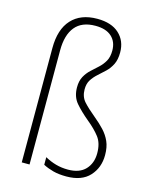

<svg xmlns="http://www.w3.org/2000/svg" viewBox="-116 -842 736 928"><g transform="rotate(15 252.0 -377.5)"><path d="M403 -636Q403 -600 391 -576Q379 -552 361 -535Q343 -518 325 -502Q307 -486 295 -467Q283 -448 283 -420Q283 -383 304.5 -359Q326 -335 365 -303Q393 -280 414.5 -257Q436 -234 448.5 -206Q461 -178 461 -138Q461 -75 422 -32.5Q383 10 306 10Q268 10 240 2.5Q212 -5 189 -17V-55Q216 -40 244.5 -32Q273 -24 305 -24Q363 -24 392.5 -55.5Q422 -87 422 -137Q422 -187 399 -217Q376 -247 338 -278Q297 -312 271 -342.5Q245 -373 245 -420Q245 -452 257 -474Q269 -496 287 -512.5Q305 -529 322.5 -545Q340 -561 352 -582Q364 -603 364 -635Q364 -679 336 -704.5Q308 -730 255 -730Q187 -730 153.5 -689Q120 -648 120 -571V0H81V-572Q81 -666 126.5 -715.5Q172 -765 255 -765Q326 -765 364.5 -729.5Q403 -694 403 -636Z"/></g></svg>

Font: Noto Sans Armenian SemiCondensed ExtraLight
Style: Regular
Weight: 200
Width: 4
Designer: Monotype Design Team
Foundry: Monotype Imaging Inc.
Version: Version 2.008; ttfautohint (v1.8.4.7-5d5b)